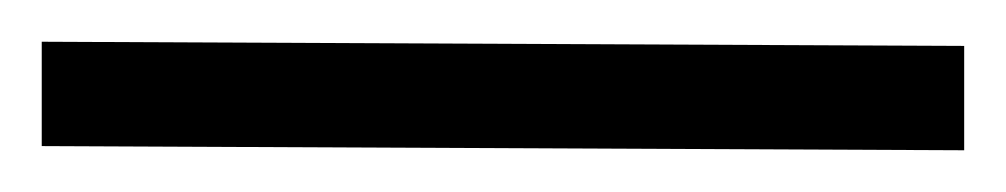

<svg xmlns="http://www.w3.org/2000/svg" viewBox="-50 47 482 92"><path d="M-30 67V117L412 119V69Z"/></svg>

Font: Arima Koshi Medium
Style: Regular
Weight: 500
Designer: Joana Correia and Natanael Gama
Foundry: NDISCOVER
Version: Version 1.019;PS 001.019;hotconv 1.0.88;makeotf.lib2.5.64775